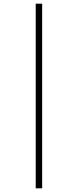

<svg xmlns="http://www.w3.org/2000/svg" viewBox="-20 -781 423 1043"><path d="M174 -761V242H209V-761Z"/></svg>

Font: Noto Sans Hebrew ExtraCondensed ExtraLight
Style: Regular
Weight: 200
Width: 2
Designer: Monotype Design Team
Foundry: Monotype Imaging Inc.
Version: Version 2.004